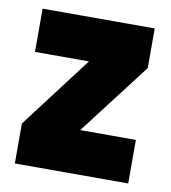

<svg xmlns="http://www.w3.org/2000/svg" viewBox="-63 -553 540 608"><g transform="rotate(10 206.5 -249.0)"><path d="M389 -140V0H24.5V-128.5L199.5 -359H26V-498H386.5V-370.5L210 -140Z"/></g></svg>

Font: Anek Odia SemiCondensed ExtraBold
Style: Regular
Weight: 800
Width: 4
Designer: Yesha Goshar & Mahesh Sahu (Odia), Yesha Goshar (Latin)
Foundry: Ek Type
Version: Version 1.003